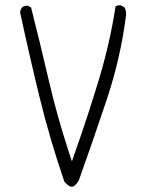

<svg xmlns="http://www.w3.org/2000/svg" viewBox="-20 -722 540 730"><path d="M252.9 -12.2Q266.1 -12.2 279.8 -36.6Q334.5 -189.5 386 -343.8Q437.5 -498 458.5 -658.2Q459.5 -663.6 459.5 -667Q459.5 -670.4 459.2 -674.8Q459 -679.2 457.3 -684.6Q455.6 -689.9 452.6 -694.8L439 -701.7Q437.5 -702.1 434.6 -702.1Q426.3 -702.1 419.4 -697.8Q397.9 -558.1 356.2 -420.2Q314.5 -282.2 266.1 -145L253.4 -108.4L241.2 -145.5Q196.3 -282.7 164.3 -421.1Q132.3 -559.6 98.1 -693.8L86.4 -699.7Q85 -700.2 84 -700.2Q71.8 -700.2 64 -693.8Q58.1 -686 56.2 -676.3Q91.3 -512.7 130.9 -350.6Q170.4 -189.5 224.6 -31.7Q241.2 -12.2 252.9 -12.2Z"/></svg>

Font: NaikaiFont
Style: ExtraLight
Weight: 200
Version: Version 1.89